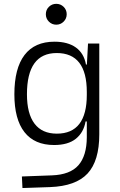

<svg xmlns="http://www.w3.org/2000/svg" viewBox="-20 -744 626 998"><path d="M96.7 233.4 93.8 173.3 250 167.5Q344.2 164.1 387.5 115Q430.7 65.9 431.2 -30.3V-112.8H424.8Q415 -55.7 374.5 -22.9Q334 9.8 261.2 9.8Q159.7 9.8 107.2 -57.1Q54.7 -124 54.7 -253.9Q54.7 -388.7 107.4 -458Q160.2 -527.3 263.2 -527.3Q332.5 -527.3 374.5 -497.1Q416.5 -466.8 426.8 -408.7H431.6L437.5 -517.6H496.1V-45.9Q496.1 92.3 435.1 158Q374 223.6 240.2 228.5ZM431.2 -266.1Q431.2 -468.3 274.9 -468.3Q120.1 -468.3 120.1 -253.9Q120.1 -153.3 159.4 -101.3Q198.7 -49.3 275.4 -49.3Q431.2 -49.3 431.2 -251ZM272.5 -615.7Q250 -615.7 234.1 -631.6Q218.3 -647.5 218.3 -669.9Q218.3 -692.9 234.1 -708.5Q250 -724.1 272.5 -724.1Q294.9 -724.1 310.8 -708.5Q326.7 -692.9 326.7 -669.9Q326.7 -647.5 310.8 -631.6Q294.9 -615.7 272.5 -615.7Z"/></svg>

Font: CaskaydiaMono NF Light
Style: Regular
Weight: 300
Designer: Aaron Bell
Foundry: Saja Typeworks
Version: Version 2111.001; ttfautohint (v1.8.4);Nerd Fonts 3.1.1